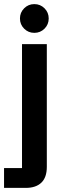

<svg xmlns="http://www.w3.org/2000/svg" viewBox="-38 -715 313 935"><path d="M-18.3 200V103.3H69.2V-500H190V97.5Q190 149.2 163.3 174.6Q136.7 200 87.5 200ZM129.2 -555Q100 -555 79.6 -575.4Q59.2 -595.8 59.2 -625Q59.2 -654.2 79.6 -674.6Q100 -695 129.2 -695Q158.3 -695 178.8 -674.6Q199.2 -654.2 199.2 -625Q199.2 -595.8 178.8 -575.4Q158.3 -555 129.2 -555Z"/></svg>

Font: Funnel Sans Light SemiBold
Style: Regular
Weight: 600
Version: Version 1.000